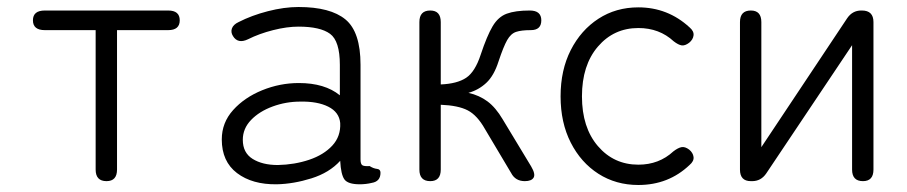

<svg xmlns="http://www.w3.org/2000/svg" viewBox="-20 -517 2588 548"><path d="M284 0Q253 0 253 -33V-431H108Q74 -431 74 -459Q74 -487 108 -487H460Q493 -487 493 -459Q493 -431 460 -431H314V-33Q314 0 284 0Z M770 9Q700 10 656.5 -23Q613 -56 613 -119Q613 -167 645.5 -203Q678 -239 728.5 -259.5Q779 -280 833 -280Q907 -280 950 -245V-332Q950 -400 922 -420.5Q894 -441 832 -441Q799 -441 759.5 -431Q720 -421 688 -405Q659 -391 645 -414Q638 -425 642 -436Q646 -447 661 -454Q698 -473 744.5 -485Q791 -497 832 -497Q923 -497 966 -461.5Q1009 -426 1009 -332V-62Q1009 -49 1014 -45.5Q1019 -42 1035 -43Q1046 -36 1056 -35Q1066 -34 1066 -24Q1066 1 1041 5Q1033 7 1024 8Q1015 9 1007 9Q973 9 963 -5Q953 -19 951 -58Q920 -24 869 -8Q818 8 770 9ZM773 -46Q821 -47 862.5 -61Q904 -75 928.5 -101.5Q953 -128 951 -166Q948 -197 917 -212.5Q886 -228 837 -227Q796 -227 758 -213Q720 -199 696.5 -174.5Q673 -150 673 -118Q673 -81 701 -63.5Q729 -46 773 -46Z M1208 0Q1177 0 1177 -33V-454Q1177 -487 1208 -487Q1238 -487 1238 -454V-276Q1285 -278 1310.5 -295Q1336 -312 1352 -361Q1370 -415 1386 -442Q1402 -469 1426.5 -478Q1451 -487 1492 -487Q1525 -487 1525 -459Q1525 -431 1495 -431Q1468 -431 1453 -426Q1438 -421 1427.5 -402.5Q1417 -384 1403 -342Q1390 -301 1368 -280.5Q1346 -260 1317 -252Q1348 -245 1371.5 -227.5Q1395 -210 1415 -176L1496 -42Q1509 -20 1503 -10Q1497 0 1478 0Q1451 0 1439 -23L1364 -149Q1342 -188 1315 -202Q1288 -216 1238 -218V-33Q1238 0 1208 0Z M1802 11Q1738 11 1688 -21Q1638 -53 1609 -110Q1580 -167 1580 -242Q1580 -317 1609 -374Q1638 -431 1688 -463.5Q1738 -496 1802 -496Q1886 -496 1948 -439Q1961 -428 1959.5 -416Q1958 -404 1947 -395Q1935 -386 1925.5 -387.5Q1916 -389 1903 -399Q1862 -437 1802 -437Q1732 -437 1686.5 -384Q1641 -331 1641 -242Q1641 -153 1686.5 -100Q1732 -47 1802 -47Q1861 -47 1902 -85Q1915 -95 1925 -97Q1935 -99 1947 -90Q1958 -81 1959.5 -69Q1961 -57 1948 -46Q1888 11 1802 11Z M2123 0Q2092 0 2092 -33V-454Q2092 -487 2123 -487Q2153 -487 2153 -454V-97L2398 -465Q2413 -487 2438 -487H2440Q2473 -487 2473 -454V-33Q2473 0 2443 0Q2412 0 2412 -33V-388L2167 -22Q2152 0 2127 0Z"/></svg>

Font: Zen Maru Gothic
Style: Regular
Weight: 400
Designer: Yoshimichi Ohira
Foundry: Positype
Version: Version 1.002